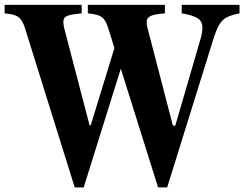

<svg xmlns="http://www.w3.org/2000/svg" viewBox="-32 -782 1034 812"><path d="M284 10.5 73 -665Q62 -698.5 45.8 -710.2Q29.5 -722 -12.5 -725.5V-761.5H313.5V-725.5Q275 -722 257.2 -716.5Q239.5 -711 236.8 -698Q234 -685 240.5 -659L347 -251.5H351.5L452 -579L425 -665Q414.5 -698.5 398 -710.2Q381.5 -722 339.5 -725.5V-761.5H665.5V-725.5Q611 -722 596.5 -708.8Q582 -695.5 593 -659L699 -251.5L709 -249.5L816 -617Q832 -671.5 816 -693.5Q800 -715.5 736.5 -725.5V-761.5H981V-725.5Q946.5 -719 926.8 -708.5Q907 -698 894.8 -676.8Q882.5 -655.5 870 -615.5L675 10.5H636.5L479 -491.5L322 10.5Z"/></svg>

Font: Libre Caslon Condensed
Style: Bold
Weight: 700
Designer: Pablo Impallari, Rodrigo Fuenzalida, Katja Schimmel, Ertekin Erdin
Foundry: Pablo Impallari, Rodrigo Fuenzalida
Version: Version 2.000; ttfautohint (v1.8.4.7-5d5b);gftools[0.9.33]